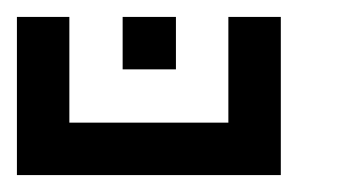

<svg xmlns="http://www.w3.org/2000/svg" viewBox="-20 -382 415 227"><path d="M0 -362H62V-237H250V-362H312V-175H250H62H0ZM125 -300V-362H188V-300Z"/></svg>

Font: Jawi Kufi
Style: Medium
Weight: 500
Version: Version 2.3